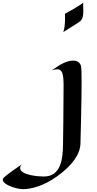

<svg xmlns="http://www.w3.org/2000/svg" viewBox="-342 -932 682 1353"><path d="M244 -912C244 -912 197 -878 116 -835C116 -835 120 -748 104 -706C183 -754 217 -778 217 -778C241 -793 245 -820 245 -856C245 -873 244 -892 244 -912ZM229 -465C223 -493 200 -505 173 -505C120 -505 67 -467 23 -436C38 -441 51 -444 62 -444C96 -444 106 -411 106 -330C106 -207 103 67 102 92C100 186 89 312 -34 312C-64 312 -200 304 -200 252C-200 244 -197 235 -188 226C-285 291 -315 319 -315 319C-353 359 -233 401 -181 401C-121 401 -35 378 57 313C169 234 223 153 225 80C226 36 233 -208 233 -355C233 -411 232 -453 229 -465Z"/></svg>

Font: Eagle Lake
Style: Regular
Weight: 400
Designer: Astigmatic (AOETI)
Foundry: Astigmatic (AOETI)
Version: Version 1.000